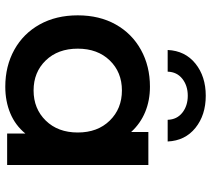

<svg xmlns="http://www.w3.org/2000/svg" viewBox="-56 -735 798 726"><g transform="rotate(90 343.0 -372.0)"><path d="M604 -534V0H485V-69Q454 -31 408.5 -12Q363 7 308 7Q230 7 168.5 -27Q107 -61 72.5 -123Q38 -185 38 -267Q38 -349 72.5 -410.5Q107 -472 168.5 -506Q230 -540 308 -540Q360 -540 403.5 -522Q447 -504 479 -469V-534ZM481 -267Q481 -342 436 -388Q391 -434 322 -434Q253 -434 208.5 -388Q164 -342 164 -267Q164 -192 208.5 -146Q253 -100 322 -100Q391 -100 436 -146Q481 -192 481 -267ZM342 -751Q415 -751 463.5 -712Q512 -673 515 -607H433Q432 -642 406 -662.5Q380 -683 342 -683Q304 -683 278 -662.5Q252 -642 251 -607H169Q172 -673 220.5 -712Q269 -751 342 -751Z"/></g></svg>

Font: Montserrat Alternates SemiBold
Style: Regular
Weight: 600
Designer: Julieta Ulanovsky
Foundry: Julieta Ulanovsky
Version: Version 7.200